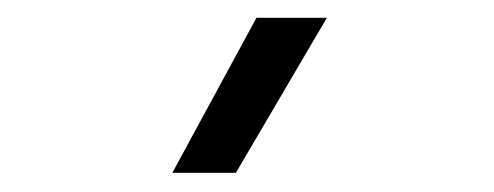

<svg xmlns="http://www.w3.org/2000/svg" viewBox="-20 -774 540 210"><path d="M168.5 -585 260.5 -754.5H337.5L238 -585Z"/></svg>

Font: Geologica Thin Roman ExtraLight
Style: Regular
Weight: 250
Version: Version 1.010;gftools[0.9.28]